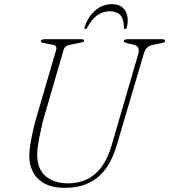

<svg xmlns="http://www.w3.org/2000/svg" viewBox="-20 -888 812 921"><path d="M516 -193 642.5 -626.5Q648 -647 643.2 -658.2Q638.5 -669.5 620 -674L594.5 -679.5Q584.5 -682 579.2 -684.2Q574 -686.5 574 -690.5Q574 -695 579.2 -697.5Q584.5 -700 593.5 -700H757Q764 -700 768 -697.8Q772 -695.5 772 -692.5Q772 -688 768.8 -685.5Q765.5 -683 751.5 -680.5L716 -673.5Q698 -670 686.5 -660.2Q675 -650.5 668.5 -626L540 -191Q520.5 -124 487.2 -78.5Q454 -33 405.2 -10Q356.5 13 289.5 13Q232 13 194.2 -7.5Q156.5 -28 138.2 -63.2Q120 -98.5 120.5 -144Q120.5 -162.5 124.8 -190.2Q129 -218 135.8 -249.5Q142.5 -281 150.5 -310.5L249 -647.5Q252.5 -657.5 248.2 -664.8Q244 -672 230 -674L195.5 -680.5Q184.5 -682 180.2 -684.5Q176 -687 176 -691.5Q176 -695.5 182 -697.8Q188 -700 199 -700H369Q383.5 -700 383.5 -693Q383.5 -689 378 -686.8Q372.5 -684.5 359 -682L317.5 -673.5Q305.5 -671.5 297 -666Q288.5 -660.5 285 -648.5L186.5 -309.5Q173.5 -254.5 166 -214.2Q158.5 -174 158.5 -145.5Q158.5 -78 198.5 -43.2Q238.5 -8.5 307.5 -8.5Q383 -8.5 436 -53.5Q489 -98.5 516 -193ZM507 -834Q474.5 -834 447.5 -815.5Q420.5 -797 398.5 -755.5Q396.5 -751 394.5 -749.8Q392.5 -748.5 390 -748.5Q387.5 -748.5 386 -750.2Q384.5 -752 385.5 -756.5Q400.5 -805.5 435.8 -836.8Q471 -868 516.5 -868Q562 -868 580.8 -836.8Q599.5 -805.5 588.5 -756.5Q587.5 -752 584.8 -750.2Q582 -748.5 580 -748.5Q578 -748.5 576.5 -749.8Q575 -751 574.5 -755.5Q574 -797 557 -815.5Q540 -834 507 -834Z"/></svg>

Font: Fraunces Thin
Style: Italic
Weight: 250
Italic angle: -16°
Version: Version 1.000;[b76b70a41]